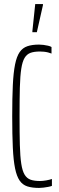

<svg xmlns="http://www.w3.org/2000/svg" viewBox="-20 -915 290 943"><path d="M172 8Q138 8 114.5 0.5Q91 -7 76.5 -28Q62 -49 54 -88Q46 -127 43 -189.5Q40 -252 40 -344Q40 -435 43 -497Q46 -559 54 -598.5Q62 -638 76.5 -659Q91 -680 114.5 -688Q138 -696 172 -696Q182 -696 193.5 -694.5Q205 -693 216 -690.5Q227 -688 233 -684V-652Q226 -655 216 -657.5Q206 -660 195.5 -661Q185 -662 176 -662Q148 -662 130 -655.5Q112 -649 101 -631Q90 -613 84.5 -577.5Q79 -542 77.5 -485Q76 -428 76 -344Q76 -260 77.5 -203Q79 -146 84.5 -110.5Q90 -75 101 -57Q112 -39 130 -32.5Q148 -26 176 -26Q190 -26 207 -29Q224 -32 235 -36V-2Q227 1 216 3Q205 5 193.5 6.5Q182 8 172 8ZM139 -757V-762L153 -895H191V-890L161 -757Z"/></svg>

Font: Saira UltraCondensed Thin
Style: Regular
Weight: 250
Width: 1
Designer: Hector Gatti with collaboration of the Omnibus-Type team
Foundry: Omnibus-Type
Version: Version 1.101